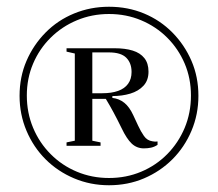

<svg xmlns="http://www.w3.org/2000/svg" viewBox="-20 -743 646 569"><path d="M303 -194Q248 -194 199.5 -214.5Q151 -235 115 -271Q79 -307 58.5 -355.5Q38 -404 38 -459Q38 -515 58.5 -562.5Q79 -610 115 -646.5Q151 -683 199.5 -703Q248 -723 303 -723Q359 -723 407 -703Q455 -683 491 -646.5Q527 -610 547.5 -562.5Q568 -515 568 -459Q568 -404 547.5 -355.5Q527 -307 491 -271Q455 -235 407 -214.5Q359 -194 303 -194ZM303 -215.5Q354.1 -215.5 398.3 -234.1Q442.5 -252.6 475.7 -286.3Q508.8 -319.9 527.4 -364.3Q545.9 -408.7 545.9 -460Q545.9 -510.7 527.4 -554.4Q508.8 -598.1 475.7 -631.2Q442.5 -664.4 398.3 -682.9Q354.1 -701.5 303 -701.5Q252.3 -701.5 207.9 -682.9Q163.5 -664.4 130.1 -631.2Q96.6 -598.1 78.1 -554.4Q59.5 -510.7 59.5 -460Q59.5 -408.7 78.1 -364.3Q96.6 -319.9 130.1 -286.3Q163.5 -252.6 207.9 -234.1Q252.3 -215.5 303 -215.5ZM406.3 -303.3Q385.5 -303.3 370.4 -317.4Q355.4 -331.6 340.5 -362.9Q327.5 -389.5 316.5 -409.9Q305.5 -430.4 293.6 -450H253.6V-326L278 -321V-311H177.2V-321L201.7 -326V-584.4L177.2 -590V-600H319.6Q350.9 -600 373.2 -593.1Q395.6 -586.2 407.8 -570.8Q420.1 -555.5 420.1 -530.6Q420.1 -504.9 405.2 -488.9Q390.4 -472.9 366.2 -465.6Q342 -458.3 313 -458.3V-452.8Q333.3 -450.6 348.6 -438.2Q363.8 -425.9 375.1 -401.2L389.3 -370.7Q397.3 -353.3 406.7 -339.9Q416.1 -326.5 431.6 -324.3Q435.2 -323.5 439.2 -323.3Q443.3 -323.2 446.9 -323.7V-313.7Q437.6 -307.6 427.5 -305.4Q417.5 -303.3 406.3 -303.3ZM283.4 -466.7Q310.5 -466.7 330 -473.6Q349.4 -480.5 359.6 -494.7Q369.9 -508.9 369.9 -529.7Q369.9 -556.1 354.2 -571.9Q338.4 -587.7 302.7 -587.7H253.6V-466.7Z"/></svg>

Font: Kalnia Thin
Style: Regular
Weight: 100
Version: Version 1.105